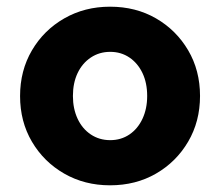

<svg xmlns="http://www.w3.org/2000/svg" viewBox="-20 -544 658 574"><path d="M308.9 10Q233 10 172 -25Q111 -60 75.5 -120.3Q40 -180.6 40 -256.8Q40 -333 75.5 -393.5Q111 -454 172.1 -489Q233.2 -524 309 -524Q386 -524 446.5 -489Q507 -454 542.5 -393.7Q578 -333.4 578 -257.2Q578 -181 542.5 -120.5Q507 -60 446.4 -25Q385.9 10 308.9 10ZM309.5 -125Q341.9 -125 367 -142Q392 -159 406 -189Q420 -219 420 -257.1Q420 -296 406 -325.5Q392 -355 367 -372Q341.9 -389 309.5 -389Q277 -389 251.5 -372Q226 -355 212 -325.5Q198 -296 198 -257.1Q198 -219 212 -189Q226 -159 251.5 -142Q277 -125 309.5 -125Z"/></svg>

Font: Red Hat Text VF
Style: Regular
Weight: 400
Designer: Pentagram, MCKL
Foundry: Pentagram, MCKL
Version: Version 1.023